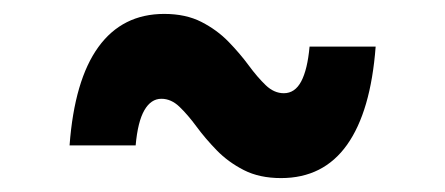

<svg xmlns="http://www.w3.org/2000/svg" viewBox="-20 -488 640 276"><path d="M384 -232Q353 -232 330.5 -243.5Q308 -255 291.5 -272Q275 -289 262.5 -306Q250 -323 238 -334.5Q226 -346 212 -346Q197 -346 187.5 -329.5Q178 -313 175 -279H80Q87 -373 121.5 -420.5Q156 -468 216 -468Q247 -468 269.5 -456.5Q292 -445 308.5 -428Q325 -411 337.5 -394Q350 -377 362 -365.5Q374 -354 388 -354Q404 -354 413 -371Q422 -388 425 -421H520Q513 -328 479 -280Q445 -232 384 -232Z"/></svg>

Font: Martian Mono Condensed SemiBold
Style: Regular
Weight: 600
Width: 3
Designer: Roman Shamin
Foundry: Evil Martians
Version: Version 1.000